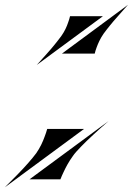

<svg xmlns="http://www.w3.org/2000/svg" viewBox="-110 -617 559 809"><path d="M150.9 -391.1 429.2 -596.7Q407.2 -572.3 387.7 -549.8Q376 -536.6 368.2 -527.6Q360.4 -518.6 352.8 -509Q345.2 -499.5 338.1 -490.5Q331.1 -481.4 326.2 -474.6Q315.9 -459.5 308.8 -444.8Q301.8 -430.2 297.4 -418Q292 -403.8 289.1 -391.1ZM185.1 -548.8H323.7L44.9 -343.3Q66.4 -367.2 86.4 -389.6Q98.1 -402.8 106 -411.9Q113.8 -420.9 121.3 -430.4Q128.9 -439.9 136 -449Q143.1 -458 148.4 -465.3Q158.7 -480 165.8 -494.6Q172.9 -509.3 176.8 -521.5Q182.1 -535.6 185.1 -548.8ZM14.2 138.7 348.1 -107.4Q314 -78.1 284.2 -50.3Q266.6 -34.2 255.1 -22.9Q243.7 -11.7 232.7 -0.5Q221.7 10.7 211.9 21.7Q202.1 32.7 196.3 41.5Q183.6 59.1 174.1 76.2Q164.6 93.3 158.2 107.4Q150.4 123.5 144.5 138.7ZM244.1 -73.7 -89.8 172.4Q-61.5 144.5 -35.6 117.7Q-21 102.5 -11 91.8Q-1 81.1 8.8 69.8Q18.6 58.6 27.3 48.1Q36.1 37.6 42.5 28.8Q54.7 11.2 63.5 -6.8Q72.3 -24.9 77.6 -40Q84.5 -57.6 88.9 -73.7Z"/></svg>

Font: Facon
Style: Bold Italic
Weight: 700
Italic angle: -12°
Designer: Google
Version: Version 2.001150; 2014